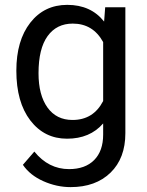

<svg xmlns="http://www.w3.org/2000/svg" viewBox="-20 -558 601 786"><path d="M46.9 -268.6Q46.9 -392.1 104 -465.1Q161.1 -538.1 255.4 -538.1Q352.1 -538.1 406.2 -469.7L410.6 -528.3H493.2V-12.7Q493.2 89.8 432.4 148.9Q371.6 208 269 208Q211.9 208 157.2 183.6Q102.5 159.2 73.7 116.7L120.6 62.5Q178.7 134.3 262.7 134.3Q328.6 134.3 365.5 97.2Q402.3 60.1 402.3 -7.3V-52.7Q348.1 9.8 254.4 9.8Q161.6 9.8 104.2 -64.9Q46.9 -139.6 46.9 -268.6ZM137.7 -258.3Q137.7 -168.9 174.3 -117.9Q210.9 -66.9 276.9 -66.9Q362.3 -66.9 402.3 -144.5V-385.7Q360.8 -461.4 277.8 -461.4Q211.9 -461.4 174.8 -410.2Q137.7 -358.9 137.7 -258.3Z"/></svg>

Font: Shabnam FD
Style: Regular
Weight: 400
Foundry: DejaVu fonts team - Redesigned by Saber Rastikerdar - Based on Vazir font
Version: Version 5.00;October 20, 2019;FontCreator 12.0.0.2547 64-bit